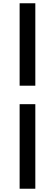

<svg xmlns="http://www.w3.org/2000/svg" viewBox="-20 -871 336 1174"><path d="M100 -851H196V-347H100ZM100 -234H196V283H100Z"/></svg>

Font: SpoqaHanSans-Bold
Style: Regular
Weight: 700
Designer: [Spoqa Han Sans] Dong-huui Kim \uAE40 \uB3D9 \uD718   [Noto Sans] Ryoko NISHIZUKA \u897F \u585A \u6DBC \u5B50  (kana & i
Foundry: Spoqa (http://www.spoqa-han-sans.com)
Version: Version 2.000